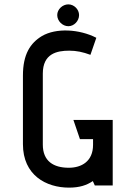

<svg xmlns="http://www.w3.org/2000/svg" viewBox="-20 -849 606 879"><path d="M293 -729C319 -729 342 -753 342 -780C342 -806 319 -829 293 -829C266 -829 242 -806 242 -780C242 -753 266 -729 293 -729ZM496 0V-300H316L346 -212H406V-186C406 -110 353 -81 295 -81C225 -81 176 -111 176 -187V-512C176 -604 241 -617 297 -617C330 -617 359 -611 394 -598L421 -676C343 -716 237 -722 172 -684C119 -652 85 -601 85 -503V-189C85 -47 191 10 296 10C344 10 377 -1 405 -20L414 0Z"/></svg>

Font: Advent Pro
Style: SemiBold
Weight: 600
Designer: Andreas Kalpakidis
Foundry: Andreas Kalpakidis
Version: Version 2.002 2008